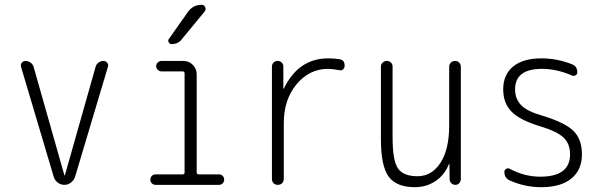

<svg xmlns="http://www.w3.org/2000/svg" viewBox="-20 -775 2540 805"><path d="M205.1 -34.2 68.4 -494.1Q65.4 -503.9 71.3 -511.7Q77.1 -519.5 86.9 -519.5Q98.6 -519.5 108.4 -512.2Q118.2 -504.9 121.1 -494.1L250 -40H251H252L380.9 -495.1Q383.8 -505.9 393.1 -512.7Q402.3 -519.5 414.1 -519.5Q423.8 -519.5 429.7 -511.7Q435.5 -503.9 432.6 -495.1L294.9 -34.2Q290 -19.5 277.8 -9.8Q265.6 0 250 0Q234.4 0 221.7 -9.8Q209 -19.5 205.1 -34.2Z M631.8 0Q623 0 616.7 -6.3Q610.4 -12.7 610.4 -22Q610.4 -31.2 616.7 -37.6Q623 -43.9 631.8 -43.9H746.1Q753.9 -43.9 753.9 -51.8V-466.8Q753.9 -475.6 746.1 -475.6H657.2Q648.4 -475.6 641.6 -482.4Q634.8 -489.3 634.8 -498Q634.8 -506.8 641.6 -513.2Q648.4 -519.5 657.2 -519.5H749Q772.5 -519.5 788.6 -502.9Q804.7 -486.3 804.7 -462.9V-51.8Q804.7 -43.9 814.5 -43.9H898.4Q907.2 -43.9 913.6 -37.6Q919.9 -31.2 919.9 -22Q919.9 -12.7 913.6 -6.3Q907.2 0 898.4 0ZM767.6 -724.6Q789.1 -754.9 825.2 -754.9Q835.9 -754.9 840.3 -745.1Q844.7 -735.4 837.9 -726.6L742.2 -610.4Q727.5 -590.8 700.2 -589.8Q692.4 -589.8 687.5 -597.7Q682.6 -605.5 688.5 -612.3Z M1120.1 -25.4V-496.1Q1120.1 -505.9 1127 -512.7Q1133.8 -519.5 1144 -519.5Q1154.3 -519.5 1161.1 -512.7Q1168 -505.9 1168 -496.1V-403.3H1168.9H1169.9Q1231.4 -530.3 1355.5 -530.3Q1383.8 -530.3 1404.3 -526.4Q1425.8 -523.4 1424.8 -498Q1424.8 -490.2 1418.5 -484.4Q1412.1 -478.5 1404.3 -480.5Q1372.1 -486.3 1355.5 -486.3Q1277.3 -486.3 1223.6 -421.9Q1169.9 -357.4 1169.9 -259.8V-25.4Q1169.9 -14.6 1163.1 -7.3Q1156.2 0 1145 0Q1133.8 0 1127 -6.8Q1120.1 -13.7 1120.1 -25.4Z M1719.7 9.8Q1641.6 9.8 1609.4 -34.7Q1577.1 -79.1 1577.1 -190.4V-496.1Q1577.1 -505.9 1584.5 -512.7Q1591.8 -519.5 1602.1 -519.5Q1612.3 -519.5 1619.1 -512.7Q1626 -505.9 1626 -496.1V-199.2Q1626 -100.6 1648.9 -68.4Q1671.9 -36.1 1730.5 -36.1Q1790 -36.1 1826.7 -92.3Q1863.3 -148.4 1863.3 -249V-495.1Q1863.3 -505.9 1870.6 -512.7Q1877.9 -519.5 1888.2 -519.5Q1898.4 -519.5 1905.3 -512.7Q1912.1 -505.9 1912.1 -495.1V-24.4Q1912.1 -14.6 1905.8 -7.3Q1899.4 0 1889.2 0Q1878.9 0 1872.1 -6.8Q1865.2 -13.7 1865.2 -24.4L1864.3 -87.9Q1864.3 -88.9 1863.3 -88.9Q1862.3 -88.9 1862.3 -86.9Q1843.8 -41 1805.7 -15.6Q1767.6 9.8 1719.7 9.8Z M2246.1 -245.1Q2161.1 -270.5 2125.5 -306.2Q2089.8 -341.8 2089.8 -400.4Q2089.8 -461.9 2131.3 -496.1Q2172.9 -530.3 2250 -530.3Q2316.4 -530.3 2377 -505.9Q2400.4 -498 2400.4 -471.7Q2400.4 -463.9 2393.6 -459.5Q2386.7 -455.1 2378.9 -458Q2315.4 -486.3 2252 -486.3Q2139.6 -486.3 2139.6 -400.4Q2139.6 -361.3 2164.1 -335Q2188.5 -308.6 2253.9 -290Q2347.7 -261.7 2383.8 -226.6Q2419.9 -191.4 2419.9 -127.9Q2419.9 -62.5 2375.5 -26.4Q2331.1 9.8 2250 9.8Q2181.6 9.8 2119.1 -17.6Q2094.7 -27.3 2094.7 -54.7Q2094.7 -62.5 2102.1 -66.9Q2109.4 -71.3 2117.2 -67.4Q2178.7 -34.2 2245.1 -34.2Q2370.1 -34.2 2370.1 -127.9Q2370.1 -171.9 2343.3 -197.8Q2316.4 -223.6 2246.1 -245.1Z"/></svg>

Font: Rounded Mgen+ 2m light
Style: Regular
Weight: 200
Designer: [Source Han Sans]
Ryoko NISHIZUKA  (kana & ideographs); Paul D. Hunt (Latin, Greek & Cyrillic); Wenlong ZHANG  (bopomofo
Version: Version 1.059.20150602